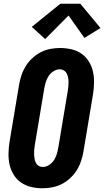

<svg xmlns="http://www.w3.org/2000/svg" viewBox="-20 -1000 558 1028"><path d="M207 8Q176 8 146.5 1Q117 -6 93 -22.5Q69 -39 53.5 -64Q38 -89 31.5 -117.5Q25 -146 25.5 -177Q26 -208 31 -240L82 -545Q86 -570 94.5 -596Q103 -622 117.5 -645.5Q132 -669 153 -688.5Q174 -708 198.5 -720.5Q223 -733 249.5 -738Q276 -743 302 -743Q333 -743 363 -736Q393 -729 416.5 -712.5Q440 -696 455.5 -671Q471 -646 477.5 -617.5Q484 -589 483.5 -558Q483 -527 478 -495L427 -190Q423 -165 414.5 -139Q406 -113 391.5 -89.5Q377 -66 356 -46.5Q335 -27 310.5 -14.5Q286 -2 259.5 3Q233 8 207 8ZM209 -106Q226 -106 242.5 -116.5Q259 -127 269 -142.5Q279 -158 284 -175Q289 -192 292 -209L343 -514Q345 -526 346 -538Q347 -550 347 -562Q347 -574 344.5 -585.5Q342 -597 337 -607Q332 -617 322 -623Q312 -629 300 -629Q283 -629 266.5 -618.5Q250 -608 240 -592.5Q230 -577 225 -560Q220 -543 217 -526L166 -221Q164 -209 163 -197Q162 -185 162.5 -173Q163 -161 165 -149.5Q167 -138 172 -128Q177 -118 187 -112Q197 -106 209 -106ZM222 -791 150 -856 303 -980H410L518 -850L432 -797L347 -917Z"/></svg>

Font: Iosevka SS04 Heavy Oblique
Style: Regular
Weight: 900
Italic angle: -9°
Monospace: yes
Designer: Belleve Invis
Foundry: Belleve Invis
Version: Version 19.0.0; ttfautohint (v1.8.4)